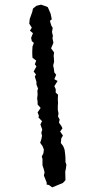

<svg xmlns="http://www.w3.org/2000/svg" viewBox="-20 -713 405 827"><path d="M251 75 205 94 191 84 181 82V73L169 43L172 29L168 14L163 -1V-28L160 -39L167 -53L169 -69L163 -84L153 -98L158 -113L161 -128L158 -141L162 -155L154 -177L161 -191L145 -208L148 -213L142 -229L155 -248L142 -263V-275L140 -289L142 -305L141 -323L144 -331L137 -349V-361L130 -383L135 -392L125 -405L137 -427L130 -436L136 -452L120 -464L119 -480V-493L120 -513L126 -528L117 -536L114 -550L122 -570L109 -581L117 -594L106 -611L108 -631L119 -662L122 -676L137 -688L157 -693L180 -685L186 -682L198 -654L203 -630L195 -623L201 -603L207 -593L204 -575L208 -558L206 -549L210 -529L207 -521L200 -505L213 -487L211 -472L212 -464L213 -447L209 -431L212 -417L214 -401L222 -391L214 -372L228 -364L214 -342L220 -329V-314L230 -305L229 -287L230 -268L229 -258V-240L232 -225L230 -211L237 -198L234 -185L245 -169L249 -160L239 -147L251 -129L244 -117L242 -97L252 -84L258 -69L259 -62L261 -45L262 -32V-15L266 -4L264 12L261 27L262 63Z"/></svg>

Font: Winky Rough Light
Style: Italic
Weight: 300
Italic angle: -8.97852°
Designer: Simon Atzbach
Foundry: typofactur
Version: Version 1.206; ttfautohint (v1.8.4.7-5d5b)